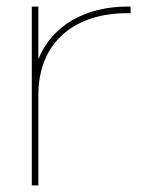

<svg xmlns="http://www.w3.org/2000/svg" viewBox="-20 -573 485 583"><path d="M96.5 -393.6C138.1 -496.5 240.5 -553 366.5 -553H376.5V-533H366.5C207.9 -533 97.5 -446.6 96.5 -286.4V-282V-272V-20V-10H76.5V-20V-272V-282C76.5 -283.4 76.5 -284.7 76.5 -286.1V-543V-553H96.5V-543Z"/></svg>

Font: Nordica Plus
Style: NordicaClassicUltraLightCond
Weight: 300
Version: Version 1.01